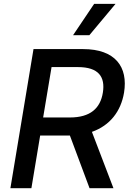

<svg xmlns="http://www.w3.org/2000/svg" viewBox="-20 -984 687 1004"><path d="M34.4 0H144.2L190 -275.2H338.8H345.5L448.2 0H573.2L460.6 -294.4C555.4 -327.8 612.2 -402 628.6 -499.3C650.6 -633.9 583.1 -727.3 414.4 -727.3H155.2ZM205.6 -369.7 249.6 -633.2H387.4C495.4 -633.2 531.2 -582.4 517.8 -499.3C504.6 -417.6 452.4 -369.7 345.2 -369.7ZM362.2 -800.1H447.4L584.2 -963.8H472.3Z"/></svg>

Font: Magic Ui Pro Medium
Style: Italic
Weight: 500
Italic angle: -9.39999°
Designer: Stefan Endress, Andreas Faust
Version: Version 1.000;FEAKit 1.0